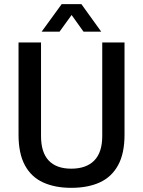

<svg xmlns="http://www.w3.org/2000/svg" viewBox="-20 -890 687 922"><path d="M322 12Q244 12 187 -14Q130 -40 99.5 -96.5Q69 -153 69 -243V-686H177V-237Q177 -158 214 -119Q251 -80 322 -80Q394 -80 432.5 -119Q471 -158 471 -237V-686H578V-243Q578 -153 547 -96.5Q516 -40 459 -14Q402 12 322 12ZM180 -738 276 -870H371L466 -738H381L301 -850H347L266 -738Z"/></svg>

Font: Archivo SemiCondensed Medium
Style: Regular
Weight: 500
Width: 4
Designer: Hector Gatti
Foundry: Omnibus-Type
Version: Version 2.001